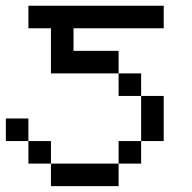

<svg xmlns="http://www.w3.org/2000/svg" viewBox="-20 -635 655 655"><path d="M384.6 0ZM0 -153.8V-230.8H76.9V-153.8H153.8V-76.9H384.6V0H153.8V-76.9H76.9V-153.8ZM153.8 -384.6V-538.5H76.9V-615.4H538.5V-538.5H230.8V-461.5H384.6V-384.6H461.5V-307.7H538.5V-153.8H461.5V-76.9H384.6V-153.8H461.5V-307.7H384.6V-384.6Z"/></svg>

Font: Mintsoda - Lime Green 13x16
Style: Regular
Weight: 400
Designer: Mintsoda-15
Version: Version 1.0